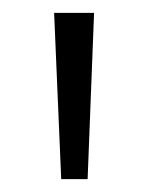

<svg xmlns="http://www.w3.org/2000/svg" viewBox="-20 -734 229 298"><path d="M64 -714 75 -456H116L126 -714Z"/></svg>

Font: Noto Sans Thai Looped Condensed Light
Style: Regular
Weight: 300
Width: 3
Designer: Sasikarn Vongin, Ben Mitchell
Foundry: The Fontpad Ltd
Version: Version 1.001